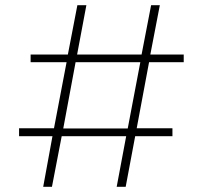

<svg xmlns="http://www.w3.org/2000/svg" viewBox="-20 -720 783 740"><path d="M223.8 -224.8 271.3 -480.2H520.8L472.3 -224.8ZM146.5 0H180.2L217.8 -195H466.3L429.7 0H464.4L501 -195H644.6V-225.7H506.9L554.5 -480.2H688.1V-509.9H559.4L596 -700H562.4L525.7 -509.9H277.2L312.9 -700H278.2L241.6 -509.9H98V-480.2H236.6L188.1 -225.7H53.5V-195H182.2Z"/></svg>

Font: Meinily
Style: Regular
Weight: 500
Designer: Paul Hayes
Foundry: Paul Hayes
Version: Version 1.0; ttfautohint (v1.8.4.7-5d5b)